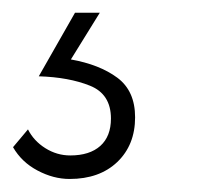

<svg xmlns="http://www.w3.org/2000/svg" viewBox="-30 -26 346 302"><path d="M-9.5 205.5 14 177.5Q23 195.5 41.2 207Q59.5 218.5 80.5 218.5Q111 218.5 127.8 203.5Q144.5 188.5 144.5 160.5Q144.5 122 111.5 108.8Q78.5 95.5 31 94L88 -6H127L81.5 67.5Q126.5 75.5 154.5 96.2Q182.5 117 182.5 158.5Q182.5 202 154.5 228.8Q126.5 255.5 79.5 255.5Q54 255.5 29 242.2Q4 229 -9.5 205.5Z"/></svg>

Font: HK Grotesk Light
Style: Italic
Weight: 300
Italic angle: -16°
Designer: Alfredo Marco Pradil
Foundry: Hanken Design Co.
Version: Version 3.001